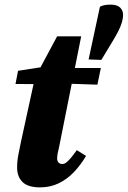

<svg xmlns="http://www.w3.org/2000/svg" viewBox="-20 -794 552 830"><path d="M458 -774Q486 -774 499 -761.5Q512 -749 512 -730Q512 -714 506.5 -696Q501 -678 491 -658.5Q481 -639 467 -616L418 -535L363 -537L412 -765Q422 -770 433 -772Q444 -774 458 -774ZM47 -431 58 -488 201 -510V-500H416L401 -428L193 -435L190 -430ZM153 16Q101 16 77.5 -7Q54 -30 54 -70Q54 -98 59.5 -126Q65 -154 70 -178L131 -458L227 -637H331L236 -161Q232 -145 229.5 -132Q227 -119 227 -109Q227 -98 233 -91.5Q239 -85 249 -85Q258 -85 266.5 -91.5Q275 -98 286 -111Q297 -124 312 -145L352 -120Q329 -81 299.5 -50Q270 -19 233.5 -1.5Q197 16 153 16Z"/></svg>

Font: Source Serif 4 ExtraBold
Style: Italic
Weight: 800
Italic angle: -12°
Designer: Frank Grießhammer
Foundry: Adobe Systems Incorporated
Version: Version 4.004;hotconv 1.0.116;makeotfexe 2.5.65601